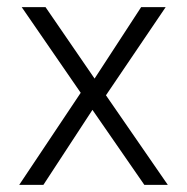

<svg xmlns="http://www.w3.org/2000/svg" viewBox="-20 -520 526 540"><path d="M386 0 240 -211 102 0H34L207 -259L41 -500H108L246 -299L377 -500H446L278 -252L452 0Z"/></svg>

Font: Changa ExtraLight
Style: Regular
Weight: 275
Designer: Eduardo Rodriguez Tunni
Foundry: Eduardo Rodriguez Tunni
Version: Version 2.002; ttfautohint (v1.5) -l 8 -r 50 -G 200 -x 14 -H